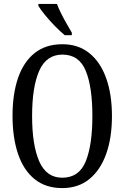

<svg xmlns="http://www.w3.org/2000/svg" viewBox="-20 -951 637 981"><path d="M298 10Q213 10 156.5 -36Q100 -82 72 -165Q44 -248 44 -359Q44 -470 72 -552Q100 -634 156.5 -679.5Q213 -725 299 -725Q380 -725 436.5 -679.5Q493 -634 522.5 -551.5Q552 -469 552 -358Q552 -247 522.5 -164.5Q493 -82 436.5 -36Q380 10 298 10ZM298 -43Q384 -43 418 -126.5Q452 -210 452 -358Q452 -507 418 -589.5Q384 -672 299 -672Q217 -672 180.5 -589.5Q144 -507 144 -358Q144 -210 180.5 -126.5Q217 -43 298 -43ZM311 -771Q289 -789 261 -817.5Q233 -846 209.5 -875Q186 -904 176 -921V-931H271Q279 -909 292.5 -882Q306 -855 321 -829Q336 -803 347 -784V-771Z"/></svg>

Font: Noto Serif Hebrew ExtraCondensed
Style: Regular
Weight: 400
Width: 2
Designer: Monotype Design Team
Foundry: Monotype Imaging Inc.
Version: Version 2.004; ttfautohint (v1.8.4.7-5d5b)